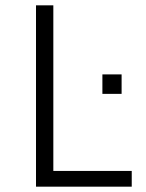

<svg xmlns="http://www.w3.org/2000/svg" viewBox="-20 -700 546 720"><path d="M474 -59V0H115V-680H180V-59ZM436 -348H364V-421H436Z"/></svg>

Font: Inria Sans Light
Style: Regular
Weight: 300
Designer: Black Foundry Team
Foundry: Black Foundry
Version: Version 1.2; ttfautohint (v1.8.3)